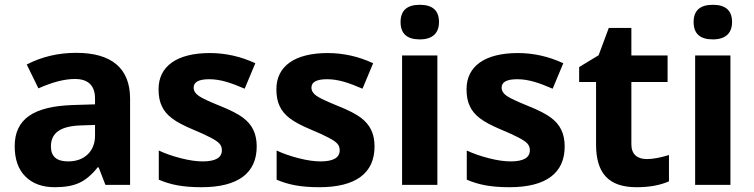

<svg xmlns="http://www.w3.org/2000/svg" viewBox="-20 -780 3180 810"><path d="M528.8 0V-363.8C528.8 -494.1 448.2 -557.1 301.8 -557.1C225.1 -557.1 155.8 -540.5 92.8 -507.8L142.1 -407.2C201.2 -433.6 252.4 -446.8 295.9 -446.8C352.5 -446.8 380.9 -418.9 380.9 -363.8V-339.8L286.1 -336.9C122.6 -331.1 42 -278.8 42 -163.1C42 -107.9 57.1 -64.9 87.4 -35.2C117.2 -5.4 158.7 9.8 210.9 9.8C253.4 9.8 288.1 3.9 314.9 -8.8C341.3 -21 367.2 -42.5 392.1 -74.2H396L424.8 0ZM380.9 -208C380.9 -175.3 370.6 -148.9 350.1 -128.9C329.1 -108.9 301.8 -99.1 267.1 -99.1C218.8 -99.1 194.8 -120.1 194.8 -162.1C194.8 -220.7 236.8 -248.5 323.2 -251L380.9 -252.9Z M1063 -162.1C1063 -189 1058.1 -212.4 1048.8 -231.9C1039.6 -251.5 1024.9 -268.6 1004.9 -283.7C984.9 -298.8 953.6 -314.9 911.1 -332C863.3 -351.1 832.5 -365.7 818.4 -375.5C804.2 -385.3 796.9 -397 796.9 -410.2C796.9 -434.1 818.8 -445.8 862.8 -445.8C912.1 -445.8 957.5 -429.2 1012.2 -405.8L1057.1 -513.2C995.1 -542 931.2 -556.2 865.2 -556.2C727.1 -556.2 648.9 -501 648.9 -403.8C648.9 -375.5 653.3 -351.6 662.6 -332.5C671.4 -313 685.5 -295.9 705.6 -280.8C725.1 -265.6 755.9 -249.5 797.9 -231.9C827.1 -219.7 850.6 -209 868.2 -199.7C903.3 -181.2 916 -169.4 916 -146C916 -114.7 889.2 -99.1 835 -99.1C808.6 -99.1 778.3 -103.5 743.7 -112.3C709 -121.1 677.7 -131.8 649.9 -145V-22C698.7 -1 750.5 9.8 830.1 9.8C984.9 9.8 1063 -50.3 1063 -162.1Z M1560.1 -162.1C1560.1 -189 1555.2 -212.4 1545.9 -231.9C1536.6 -251.5 1522 -268.6 1502 -283.7C1481.9 -298.8 1450.7 -314.9 1408.2 -332C1360.4 -351.1 1329.6 -365.7 1315.4 -375.5C1301.3 -385.3 1293.9 -397 1293.9 -410.2C1293.9 -434.1 1315.9 -445.8 1359.9 -445.8C1409.2 -445.8 1454.6 -429.2 1509.3 -405.8L1554.2 -513.2C1492.2 -542 1428.2 -556.2 1362.3 -556.2C1224.1 -556.2 1146 -501 1146 -403.8C1146 -375.5 1150.4 -351.6 1159.7 -332.5C1168.5 -313 1182.6 -295.9 1202.6 -280.8C1222.2 -265.6 1252.9 -249.5 1294.9 -231.9C1324.2 -219.7 1347.7 -209 1365.2 -199.7C1400.4 -181.2 1413.1 -169.4 1413.1 -146C1413.1 -114.7 1386.2 -99.1 1332 -99.1C1305.7 -99.1 1275.4 -103.5 1240.7 -112.3C1206.1 -121.1 1174.8 -131.8 1147 -145V-22C1195.8 -1 1247.6 9.8 1327.1 9.8C1481.9 9.8 1560.1 -50.3 1560.1 -162.1Z M1669.9 -687C1669.9 -638.2 1696.8 -613.8 1751 -613.8C1805.2 -613.8 1832 -640.6 1832 -687C1832 -735.4 1805.2 -759.8 1751 -759.8C1696.8 -759.8 1669.9 -735.4 1669.9 -687ZM1825.2 -545.9H1676.3V0H1825.2Z M2362.3 -162.1C2362.3 -189 2357.4 -212.4 2348.1 -231.9C2338.9 -251.5 2324.2 -268.6 2304.2 -283.7C2284.2 -298.8 2252.9 -314.9 2210.4 -332C2162.6 -351.1 2131.8 -365.7 2117.7 -375.5C2103.5 -385.3 2096.2 -397 2096.2 -410.2C2096.2 -434.1 2118.2 -445.8 2162.1 -445.8C2211.4 -445.8 2256.8 -429.2 2311.5 -405.8L2356.4 -513.2C2294.4 -542 2230.5 -556.2 2164.6 -556.2C2026.4 -556.2 1948.2 -501 1948.2 -403.8C1948.2 -375.5 1952.6 -351.6 1961.9 -332.5C1970.7 -313 1984.9 -295.9 2004.9 -280.8C2024.4 -265.6 2055.2 -249.5 2097.2 -231.9C2126.5 -219.7 2149.9 -209 2167.5 -199.7C2202.6 -181.2 2215.3 -169.4 2215.3 -146C2215.3 -114.7 2188.5 -99.1 2134.3 -99.1C2107.9 -99.1 2077.6 -103.5 2043 -112.3C2008.3 -121.1 1977.1 -131.8 1949.2 -145V-22C1998 -1 2049.8 9.8 2129.4 9.8C2284.2 9.8 2362.3 -50.3 2362.3 -162.1Z M2708.5 -108.9C2669.4 -108.9 2643.6 -128.4 2643.6 -170.9V-434.1H2796.4V-545.9H2643.6V-662.1H2548.3L2505.4 -546.9L2423.3 -497.1V-434.1H2494.6V-170.9C2494.6 -50.3 2546.4 9.8 2665.5 9.8C2719.7 9.8 2765.1 1.5 2802.2 -15.1V-126C2765.6 -114.7 2734.4 -108.9 2708.5 -108.9Z M2906.2 -687C2906.2 -638.2 2933.1 -613.8 2987.3 -613.8C3041.5 -613.8 3068.4 -640.6 3068.4 -687C3068.4 -735.4 3041.5 -759.8 2987.3 -759.8C2933.1 -759.8 2906.2 -735.4 2906.2 -687ZM3061.5 -545.9H2912.6V0H3061.5Z"/></svg>

Font: Noto Reveo Sans
Style: Bold
Weight: 700
Designer: Monotype Design team
Foundry: Monotype Imaging Inc.
Version: Version 1.04